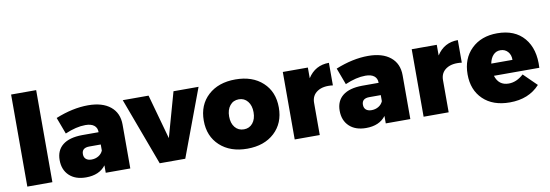

<svg xmlns="http://www.w3.org/2000/svg" viewBox="-56 -1129 4364 1524"><g transform="rotate(-10 2126.0 -366.5)"><path d="M268 0H66V-742H268Z M652 -552Q767 -552 831.5 -499.5Q896 -447 896 -353V0H698V-60Q646 9 539 9Q453 9 404 -37.5Q355 -84 355 -162Q355 -241 408.5 -283.5Q462 -326 565 -327H698V-329Q698 -363 674 -382Q650 -401 604 -401Q530 -401 440 -362L390 -496Q528 -552 652 -552ZM606 -123Q637 -123 662 -138Q687 -153 698 -179V-228H606Q545 -228 545 -177Q545 -151 561 -137Q577 -123 606 -123Z M1339 0H1133L931 -544H1139L1239 -184L1340 -544H1542Z M2141 -272Q2141 -146 2058.5 -69.5Q1976 7 1839 7Q1702 7 1619 -69.5Q1536 -146 1536 -272Q1536 -399 1619 -475Q1702 -551 1839 -551Q1976 -551 2058.5 -475Q2141 -399 2141 -272ZM1839 -391Q1794 -391 1767 -357.5Q1740 -324 1740 -270Q1740 -215 1767 -182Q1794 -149 1839 -149Q1883 -149 1910 -182Q1937 -215 1937 -270Q1937 -324 1910 -357.5Q1883 -391 1839 -391Z M2423 -544V-458Q2483 -552 2594 -552V-370Q2516 -380 2469.5 -349.5Q2423 -319 2423 -260V0H2221V-544Z M2909 -552Q3024 -552 3088.5 -499.5Q3153 -447 3153 -353V0H2955V-60Q2903 9 2796 9Q2710 9 2661 -37.5Q2612 -84 2612 -162Q2612 -241 2665.5 -283.5Q2719 -326 2822 -327H2955V-329Q2955 -363 2931 -382Q2907 -401 2861 -401Q2787 -401 2697 -362L2647 -496Q2785 -552 2909 -552ZM2863 -123Q2894 -123 2919 -138Q2944 -153 2955 -179V-228H2863Q2802 -228 2802 -177Q2802 -151 2818 -137Q2834 -123 2863 -123Z M3462 -544V-458Q3522 -552 3633 -552V-370Q3555 -380 3508.5 -349.5Q3462 -319 3462 -260V0H3260V-544Z M3949 -551Q4091 -551 4166 -462.5Q4241 -374 4232 -223H3866Q3891 -142 3972 -142Q4035 -142 4092 -194L4197 -91Q4108 7 3955 7Q3819 7 3740.5 -68.5Q3662 -144 3662 -270Q3662 -397 3741 -474Q3820 -551 3949 -551ZM3862 -322H4033Q4034 -362 4011 -388Q3988 -414 3951 -414Q3916 -414 3893 -389Q3870 -364 3862 -322Z"/></g></svg>

Font: Montserrat Extra Bold
Style: Regular
Weight: 800
Designer: Julieta Ulanovsky
Foundry: Julieta Ulanovsky
Version: Version 3.001;PS 003.001;hotconv 1.0.70;makeotf.lib2.5.58329